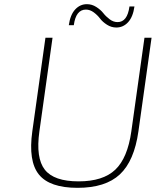

<svg xmlns="http://www.w3.org/2000/svg" viewBox="-20 -881 749 921"><path d="M135 -251 198 -700H232L169 -251Q151 -123 195 -67Q239 -11 357 -11Q474 -11 533 -67Q592 -123 610 -251L673 -700H707L644 -251Q624 -109 555 -44.5Q486 20 352 20Q218 20 166.5 -44Q115 -108 135 -251ZM310 -760Q317 -810 340.5 -835.5Q364 -861 397 -861Q421 -861 442 -847.5Q463 -834 475.5 -818Q488 -802 506 -788.5Q524 -775 544 -775Q591 -775 601 -850H625Q618 -800 594.5 -774.5Q571 -749 538 -749Q514 -749 493 -762.5Q472 -776 460 -792Q448 -808 430 -821.5Q412 -835 392 -835Q344 -835 334 -760Z"/></svg>

Font: Fivo Sans Thin
Style: Regular
Weight: 250
Foundry: Alexander Slobzheninov
Version: 1.0